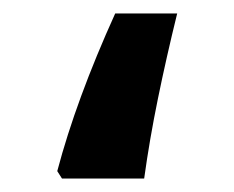

<svg xmlns="http://www.w3.org/2000/svg" viewBox="-20 -265 348 285"><path d="M72 0 65 -11Q79 -64 100.5 -122.5Q122 -181 151 -245H243Q227 -180 214.5 -119Q202 -58 194 0Z"/></svg>

Font: Noto Sans Hanifi Rohingya SemiBold
Style: Regular
Weight: 600
Version: Version 2.101